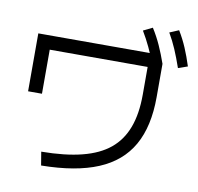

<svg xmlns="http://www.w3.org/2000/svg" viewBox="-90 -944 1062 1030"><g transform="rotate(10 441.5 -429.5)"><path d="M187.8 -81.1Q317.8 -82.2 409.4 -105.6Q501.1 -128.9 558.3 -176.1Q615.6 -223.3 643.3 -297.8Q671.1 -372.2 671.1 -476.7V-627.8H137.8V-387.8H62.2V-703.3H728.9L746.7 -657.8V-476.7Q746.7 -316.7 688.3 -213.9Q630 -111.1 509.4 -60.6Q388.9 -10 200 -7.8ZM695.6 -638.9Q675.6 -692.2 655.6 -734.4Q635.6 -776.7 612.2 -815.6L662.2 -840Q688.9 -797.8 708.9 -753.3Q728.9 -708.9 746.7 -657.8ZM832.2 -650Q813.3 -704.4 795 -747.2Q776.7 -790 753.3 -830L803.3 -851.1Q828.9 -808.9 847.8 -764.4Q866.7 -720 883.3 -667.8Z"/></g></svg>

Font: Paperlogy 4 Regular
Style: Regular
Weight: 400
Designer: redesigned by Lee Juim, glyphs from Gmarket Sans & Montserrat
Foundry: PT&
Version: Version 1.001